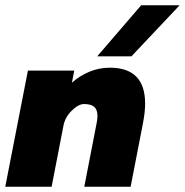

<svg xmlns="http://www.w3.org/2000/svg" viewBox="-29 -709 702 729"><path d="M77 -441H253L244 -395Q273 -421 310 -436.5Q347 -452 388 -452Q522 -452 522 -316Q522 -284 514 -242L467 0H291L338 -242Q341 -257 341 -269Q341 -293 328.5 -303.5Q316 -314 290 -314Q269 -314 243.5 -289Q218 -264 212 -232L167 0H-9ZM507 -689H653L470 -495H340Z"/></svg>

Font: Teachers ExtraBold
Style: Italic
Weight: 800
Designer: Alfredo Marco Pradil & Chank Diesel
Version: Version 0.009